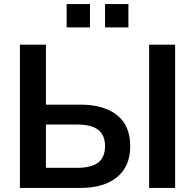

<svg xmlns="http://www.w3.org/2000/svg" viewBox="-20 -925 959 945"><path d="M78 0V-705H206V-410H375Q491 -410 556 -358.5Q621 -307 621 -206Q621 -106 556 -53Q491 0 375 0ZM206 -99H360Q431 -99 464 -125.5Q497 -152 497 -206Q497 -259 464 -285.5Q431 -312 360 -312H206ZM714 0V-705H842V0ZM497 -790V-905H612V-790ZM308 -790V-905H423V-790Z"/></svg>

Font: Mulish ExtraLight
Style: Regular
Weight: 200
Designer: Vernon Adams
Foundry: Vernon Adams
Version: Version 3.603